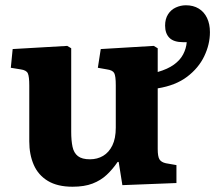

<svg xmlns="http://www.w3.org/2000/svg" viewBox="-20 -694 816 728"><path d="M255 14Q198 14 161.5 -8Q125 -30 108 -69Q91 -108 91 -158V-370Q91 -404 85.5 -416Q80 -428 58 -431L21 -437L28 -508L235 -520L250 -511V-194Q250 -161 255 -137.5Q260 -114 275.5 -102Q291 -90 321 -90Q349 -90 371 -103Q393 -116 406 -142.5Q419 -169 419 -210V-371Q419 -406 413 -417Q407 -428 385 -431L351 -437L362 -508L563 -520L578 -511V-421Q616 -432 639.5 -449Q663 -466 674.5 -488Q686 -510 688 -534H675Q639 -534 622.5 -550.5Q606 -567 606 -597Q606 -622 617 -639.5Q628 -657 646.5 -665.5Q665 -674 685 -674Q713 -674 733.5 -661.5Q754 -649 765 -626Q776 -603 776 -572Q776 -526 754.5 -481Q733 -436 689.5 -403Q646 -370 578 -359V-129Q578 -101 584.5 -90Q591 -79 609 -75L649 -68V0L444 8L430 -80H426Q407 -52 384.5 -31Q362 -10 331 2Q300 14 255 14Z"/></svg>

Font: Literata 18pt
Style: Bold
Weight: 700
Designer: Latin by Veronika Burian and Jose Scaglione. Greek by Irene Vlachou. Cyrillic by Vera Evstafieva.
Foundry: TypeTogether
Version: Version 3.103;gftools[0.9.29]